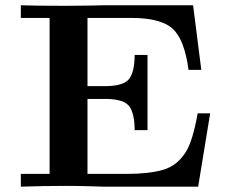

<svg xmlns="http://www.w3.org/2000/svg" viewBox="-20 -700 856 720"><path d="M58.1 0V-47.9H166V-632.8H58.1V-680.2Q115.2 -678.2 230 -678.2Q278.8 -678.2 320.3 -679.2Q361.8 -680.2 369.1 -680.2H704.1L734.9 -438H687Q671.9 -551.8 627.4 -592.3Q583 -632.8 472.2 -632.8H308.1V-377H377.9Q445.8 -377.9 465.3 -405.5Q484.9 -433.1 484.9 -494.1H533.2V-211.9H484.9Q484.9 -272.9 465.3 -300.5Q445.8 -328.1 377.9 -329.1H308.1V-47.9H455.1Q538.1 -47.9 591.1 -63Q644 -78.1 676.8 -129.9Q703.6 -173.8 721.2 -274.9H768.1L723.1 0H369.1Q362.3 0 320.1 -1.5Q277.8 -2.9 228 -2.9Q144 -2.9 58.1 0Z"/></svg>

Font: CMU Serif
Style: Bold
Weight: 700
Version: Version 0.7.0